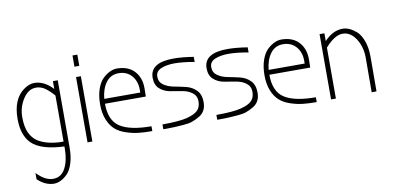

<svg xmlns="http://www.w3.org/2000/svg" viewBox="-82 -925 2972 1448"><g transform="rotate(-10 1403.5 -201.0)"><path d="M353 -500H390V17Q390 86 373 137.5Q356 189 330 214Q279 263 229 263Q162 263 103 207V159Q166 226 228 226Q290 226 321.5 166.5Q353 107 353 16V0Q174 -7 103 -78Q41 -142 41 -265Q41 -416 129 -480Q171 -511 212 -511Q287 -511 353 -440ZM159 -82Q231 -37 353 -37V-390Q319 -429 287.5 -451.5Q256 -474 218 -474Q159 -474 118.5 -411Q78 -348 78 -273.5Q78 -199 99 -153Q120 -107 159 -82Z M567 0H530V-500H567ZM532 -665H569V-579H532Z M1026 -36V1Q966 1 920.5 -4Q875 -9 826 -25.5Q777 -42 745.5 -70Q714 -98 693.5 -147.5Q673 -197 673 -265.5Q673 -334 691.5 -385Q710 -436 739 -462Q793 -510 844 -510Q929 -510 976.5 -460Q1024 -410 1024 -328Q1024 -273 1023 -264H710Q710 -135 787 -85.5Q864 -36 1026 -36ZM987 -301V-323Q987 -389 949.5 -431Q912 -473 850.5 -473Q789 -473 753.5 -424.5Q718 -376 711 -301Z M1098 -394Q1098 -510 1278 -510Q1344 -510 1431 -496V-457Q1341 -473 1280 -473Q1219 -473 1176.5 -455.5Q1134 -438 1134 -396.5Q1134 -355 1166 -332.5Q1198 -310 1243.5 -301.5Q1289 -293 1335 -282Q1381 -271 1413 -238.5Q1445 -206 1445 -147Q1445 -74 1388 -42Q1360 -26 1334 -16.5Q1308 -7 1265 -4Q1197 2 1135 2H1110V-35Q1240 -35 1300.5 -51Q1361 -67 1384.5 -92Q1408 -117 1408 -159.5Q1408 -202 1376 -226Q1344 -250 1298.5 -257Q1253 -264 1207.5 -272.5Q1162 -281 1130 -310Q1098 -339 1098 -394Z M1511 -394Q1511 -510 1691 -510Q1757 -510 1844 -496V-457Q1754 -473 1693 -473Q1632 -473 1589.5 -455.5Q1547 -438 1547 -396.5Q1547 -355 1579 -332.5Q1611 -310 1656.5 -301.5Q1702 -293 1748 -282Q1794 -271 1826 -238.5Q1858 -206 1858 -147Q1858 -74 1801 -42Q1773 -26 1747 -16.5Q1721 -7 1678 -4Q1610 2 1548 2H1523V-35Q1653 -35 1713.5 -51Q1774 -67 1797.5 -92Q1821 -117 1821 -159.5Q1821 -202 1789 -226Q1757 -250 1711.5 -257Q1666 -264 1620.5 -272.5Q1575 -281 1543 -310Q1511 -339 1511 -394Z M2285 -36V1Q2225 1 2179.5 -4Q2134 -9 2085 -25.5Q2036 -42 2004.5 -70Q1973 -98 1952.5 -147.5Q1932 -197 1932 -265.5Q1932 -334 1950.5 -385Q1969 -436 1998 -462Q2052 -510 2103 -510Q2188 -510 2235.5 -460Q2283 -410 2283 -328Q2283 -273 2282 -264H1969Q1969 -135 2046 -85.5Q2123 -36 2285 -36ZM2246 -301V-323Q2246 -389 2208.5 -431Q2171 -473 2109.5 -473Q2048 -473 2012.5 -424.5Q1977 -376 1970 -301Z M2706 0 2707 -264Q2707 -348 2666.5 -410.5Q2626 -473 2565.5 -473Q2505 -473 2432 -390V0H2395V-500H2432V-440Q2497 -510 2573 -510Q2624 -510 2679 -462Q2707 -436 2725.5 -385Q2744 -334 2744 -265L2743 0Z"/></g></svg>

Font: Bubbler One
Style: Regular
Weight: 400
Designer: Brenda Gallo (gbrenda1987@gmail.com)
Foundry: Brenda Gallo
Version: Version 1.003